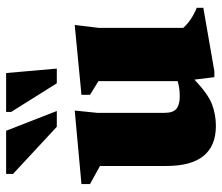

<svg xmlns="http://www.w3.org/2000/svg" viewBox="-69 -641 725 627"><g transform="rotate(-90 293.5 -327.5)"><path d="M238.5 -152.5Q238.5 -125 251.5 -114Q264.5 -103 292.5 -103Q320.5 -103 342 -110V-368.5L297.5 -396V-424L525.5 -446L516 -367.5V-91.5Q541 -64 581.5 -47.5V-26L374.5 10H355L347 -55Q299.5 -10 266 2.5Q232.5 15 196 15Q65 15 65 -146.5V-363.5L6 -396V-424L246 -446L238.5 -372.5ZM244.5 -504.5H193L39 -647.5V-670H180ZM383 -504.5H335L241.5 -653.5V-670H368.5Z"/></g></svg>

Font: Newsreader Text ExtraBold
Style: Regular
Weight: 800
Designer: Hugues Gentile
Foundry: Production Type
Version: Version 1.001